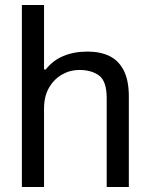

<svg xmlns="http://www.w3.org/2000/svg" viewBox="-20 -743 596 763"><path d="M67 0V-723H155V-467H162Q190 -503 232 -520.5Q274 -538 328 -538Q378 -538 414.5 -520.5Q451 -503 471.5 -463.5Q492 -424 492 -359V0H404V-353Q404 -420 374 -442.5Q344 -465 295 -465Q258 -465 226 -446.5Q194 -428 174.5 -394Q155 -360 155 -311V0Z"/></svg>

Font: Archivo VF Beta
Style: Regular
Weight: 400
Designer: Hector Gatti
Foundry: Omnibus-Type
Version: Version 1.002